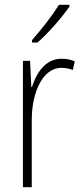

<svg xmlns="http://www.w3.org/2000/svg" viewBox="-20 -784 344 804"><path d="M271 -757V-764H227C197 -716 157 -665 114 -616V-606H137C181 -644 240 -711 271 -757ZM238 -538C169 -538 132 -477 114 -420H111L106 -529H76V0H113V-283C113 -393 157 -500 237 -500C255 -500 272 -496 285 -491L293 -527C276 -535 257 -538 238 -538Z"/></svg>

Font: Noto Sans Sinhala UI Condensed ExtraLight
Style: Regular
Weight: 200
Width: 3
Designer: Jelle Bosma - Monotype Design Team
Foundry: Monotype Imaging Inc.
Version: Version 2.006